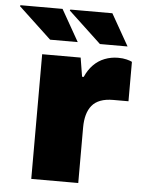

<svg xmlns="http://www.w3.org/2000/svg" viewBox="-103 -768 600 810"><g transform="rotate(5 196.5 -363.0)"><path d="M60 0V-528H223L236 -448H243Q256 -478 276.5 -499Q297 -520 324 -530.5Q351 -541 381 -541Q401 -541 417 -537Q433 -533 440 -529V-362H376Q344 -362 321.5 -353.5Q299 -345 285.5 -328.5Q272 -312 265.5 -288.5Q259 -265 259 -235V0ZM299 -592 160 -722 162 -726H340L416 -592ZM88 -592 -51 -722 -49 -726H129L205 -592Z"/></g></svg>

Font: Archivo SemiBold Black
Style: Regular
Weight: 900
Version: Version 2.001